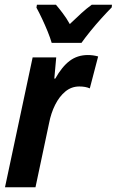

<svg xmlns="http://www.w3.org/2000/svg" viewBox="-20 -786 490 806"><path d="M1 0 117 -545H216L208 -456H212Q240 -506 272.5 -530.5Q305 -555 349 -555Q371 -555 392 -549L357 -415Q348 -419 337 -421Q326 -423 313 -423Q280 -423 254.5 -402Q229 -381 211.5 -346Q194 -311 186 -269L129 0ZM197 -606Q191 -627 180 -654Q169 -681 156.5 -707.5Q144 -734 133 -754L135 -766H215Q227 -752 243 -731Q259 -710 273 -685Q299 -710 321.5 -730.5Q344 -751 365 -766H450L449 -755Q432 -738 407 -710.5Q382 -683 359 -654.5Q336 -626 322 -606Z"/></svg>

Font: Noto Sans Condensed
Style: Bold Italic
Weight: 700
Width: 3
Italic angle: -12°
Designer: Monotype Design Team
Foundry: Monotype Imaging Inc.
Version: Version 2.013; ttfautohint (v1.8.4.7-5d5b)